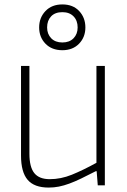

<svg xmlns="http://www.w3.org/2000/svg" viewBox="-20 -838 573 868"><path d="M262 -611Q214 -611 185.5 -640.5Q157 -670 157 -714Q157 -758 185.5 -788Q214 -818 262 -818Q310 -818 338 -788Q366 -758 366 -714Q366 -670 337.5 -640.5Q309 -611 262 -611ZM262 -646Q294 -646 312.5 -665Q331 -684 331 -714Q331 -745 312.5 -764Q294 -783 262 -783Q229 -783 211 -764Q193 -745 193 -714Q193 -684 211.5 -665Q230 -646 262 -646ZM200 10Q135 10 105 -25Q75 -60 75 -135V-540H113V-143Q113 -83 135 -55.5Q157 -28 205 -28Q255 -28 304.5 -48Q354 -68 416 -102V-540H454V0H422L417 -64H413Q376 -45 347 -31Q318 -17 293.5 -8Q269 1 246.5 5.5Q224 10 200 10Z"/></svg>

Font: Encode Sans Narrow
Style: Thin
Weight: 250
Designer: Pablo Impallari, Andres Torresi
Foundry: Pablo Impallari, Andres Torresi
Version: Version 1.000; ttfautohint (v1.00) -l 8 -r 50 -G 200 -x 14 -